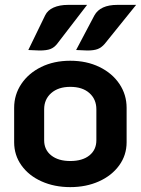

<svg xmlns="http://www.w3.org/2000/svg" viewBox="-20 -758 578 787"><path d="M38 -175V-316Q38 -370 67.5 -414Q97 -458 149 -483.5Q201 -509 268 -509Q335 -509 387.5 -483.5Q440 -458 469.5 -414Q499 -370 499 -316V-175Q499 -122 468.5 -80Q438 -38 385.5 -14.5Q333 9 268 9Q203 9 150.5 -14.5Q98 -38 68 -80Q38 -122 38 -175ZM375 -183V-310Q375 -351 346.5 -376.5Q318 -402 268 -402Q219 -402 190 -376.5Q161 -351 161 -310V-183Q161 -144 190 -121Q219 -98 268 -98Q318 -98 346.5 -121Q375 -144 375 -183ZM165 -695Q175 -716 199.5 -727Q224 -738 259 -738H337L214 -578Q202 -563 186.5 -557Q171 -551 142 -551Q132 -551 96 -553ZM367 -695Q391 -738 461 -738H538L409 -578Q396 -563 380.5 -557Q365 -551 338 -551Q328 -551 292 -553Z"/></svg>

Font: K2D
Style: Bold
Weight: 700
Designer: Katatrad Aksorn Co.,Ltd.
Foundry: Cadson Demak Co.,Ltd.
Version: Version 1.000; ttfautohint (v1.6)